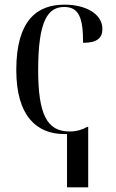

<svg xmlns="http://www.w3.org/2000/svg" viewBox="-20 -566 497 825"><path d="M268 239H359V-21H355C332 -8 308 -1 279 -1C182 -1 144 -74 144 -266C144 -482 188 -536 256 -536C320 -536 337 -488 337 -382C396 -382 420 -402 420 -441C420 -507 348 -546 257 -546C140 -546 50 -480 50 -265C50 -67 138 10 256 10H268Z"/></svg>

Font: Noto Serif Display SemiCondensed
Style: Regular
Weight: 400
Width: 4
Designer: Monotype Design Team
Foundry: Monotype Imaging Inc.
Version: Version 2.009